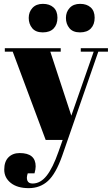

<svg xmlns="http://www.w3.org/2000/svg" viewBox="-20 -726 580 996"><path d="M5 -458V-476H295V-458H241L350 -126L466 -458H399V-476H540V-458H490L303 81Q270 175 229 212.5Q188 250 129 250Q70 250 36 223Q2 196 2 154Q2 112 24 90Q46 68 82 68Q165 68 165 137Q165 152 159 173H124Q116 196 122 211Q128 226 149 226Q190 226 222 185.5Q254 145 283 62L305 0H217L46 -458ZM340 -580Q322 -602 322 -633Q322 -664 341.5 -685Q361 -706 395.5 -706Q430 -706 450.5 -687.5Q471 -669 471 -634Q471 -599 451.5 -578.5Q432 -558 395 -558Q358 -558 340 -580ZM147 -580Q129 -602 129 -633Q129 -664 148.5 -685Q168 -706 202.5 -706Q237 -706 257.5 -687.5Q278 -669 278 -634Q278 -599 258.5 -578.5Q239 -558 202 -558Q165 -558 147 -580Z"/></svg>

Font: Abril Fatface
Style: Regular
Weight: 400
Designer: Veronika Burian, Jos Scaglione
Foundry: TypeTogether
Version: Version 1.001